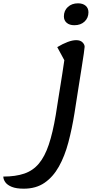

<svg xmlns="http://www.w3.org/2000/svg" viewBox="-149 -772 553 1157"><path d="M-6 365Q-51 365 -78 354Q-105 343 -117 326Q-129 309 -129 292Q-55 292 -2.5 274Q50 256 85.5 213.5Q121 171 145 99.5Q169 28 187 -79Q196 -136 203 -181Q210 -226 216 -262Q222 -298 226.5 -328Q231 -358 235 -385Q239 -412 243 -438L249 -390L196 -488Q229 -508 258.5 -519Q288 -530 310 -530Q335 -530 348 -517Q361 -504 361 -490Q361 -483 356 -449Q351 -415 342.5 -361Q334 -307 323 -238Q312 -169 300 -91Q285 3 263 86Q241 169 206 231.5Q171 294 119.5 329.5Q68 365 -6 365ZM299 -620Q270 -620 253 -634.5Q236 -649 236 -673Q236 -708 260 -730Q284 -752 321 -752Q350 -752 367 -737.5Q384 -723 384 -698Q384 -664 360.5 -642Q337 -620 299 -620Z"/></svg>

Font: Lemonada
Style: Regular
Weight: 400
Designer: Mohamed Gaber (Arabic), Eduardo Tunni (Latin)
Foundry: Kief Type Foundry
Version: Version 4.005